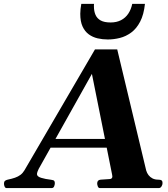

<svg xmlns="http://www.w3.org/2000/svg" viewBox="-79 -961 857 981"><path d="M493.7 -69.3 390.6 -583.5 118.7 -98.1Q116.2 -93.3 113 -85Q109.9 -76.7 109.9 -71.3Q109.9 -59.1 131.1 -52.5Q152.3 -45.9 182.1 -42.5Q194.8 -41 198 -36.9Q201.2 -32.7 201.2 -25.4Q201.2 -17.1 197.5 -8.5Q193.8 0 184.1 0H-44.9Q-52.2 0 -55.4 -7.6Q-58.6 -15.1 -58.6 -21.5Q-58.6 -34.2 -52 -38.1Q-45.4 -42 -40 -43Q-18.6 -47.4 -2.4 -53Q13.7 -58.6 25.6 -67.6Q37.6 -76.7 45.9 -90.8L406.2 -708.5H520L668 -89.8Q671.9 -76.7 679.9 -66.2Q688 -55.7 700.4 -49.3Q712.9 -43 730 -43Q741.7 -43 746.6 -39.3Q751.5 -35.6 751.5 -25.9Q751.5 -16.6 746.1 -8.3Q740.7 0 732.4 0H431.6Q423.8 0 420.7 -8.8Q417.5 -17.6 417.5 -23.4Q417.5 -41.5 435.1 -43Q467.8 -45.4 481.4 -46.1Q495.1 -46.9 495.1 -59.6Q495.1 -62 493.7 -69.3ZM149.4 -206.5 168.9 -251H484.9L494.6 -206.5ZM471.7 -759.3Q444.8 -759.3 419.7 -765.1Q394.5 -771 374.5 -785.6Q354.5 -800.3 342.8 -825.7Q331.1 -851.1 331.1 -890.6Q331.1 -901.9 332.5 -914.8Q334 -927.7 336.4 -941.4H401.4Q400.9 -938 400.9 -934.6Q400.9 -931.2 400.9 -928.2Q400.9 -903.8 408.9 -885.3Q417 -866.7 435.5 -856.4Q454.1 -846.2 486.3 -846.2Q516.6 -846.2 539.3 -857.9Q562 -869.6 576.4 -891.1Q590.8 -912.6 596.7 -941.4H661.6Q655.8 -886.2 637.2 -850.6Q618.7 -814.9 591.6 -794.9Q564.5 -774.9 533.4 -767.1Q502.4 -759.3 471.7 -759.3Z"/></svg>

Font: Gelasio
Style: Italic
Weight: 400
Italic angle: -8.5°
Designer: Eben Sorkin
Foundry: Eben Sorkin
Version: Version 1.008